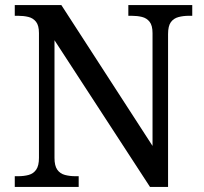

<svg xmlns="http://www.w3.org/2000/svg" viewBox="-20 -734 803 754"><path d="M38 0V-42H51Q74 -42 92.5 -47Q111 -52 122 -67.5Q133 -83 133 -114V-604Q133 -634 121.5 -648.5Q110 -663 91.5 -667.5Q73 -672 51 -672H38V-714H221L579 -161V-604Q579 -634 567.5 -648.5Q556 -663 537.5 -667.5Q519 -672 497 -672H484V-714H735V-672H722Q700 -672 681 -667Q662 -662 651 -647Q640 -632 640 -600V0H569L194 -576V-114Q194 -83 205 -67.5Q216 -52 235 -47Q254 -42 276 -42H289V0Z"/></svg>

Font: Noto Serif Malayalam
Style: Regular
Weight: 400
Designer: Indian type Foundry, Jelle Bosma, Monotype Design Team
Foundry: Monotype Imaging Inc.
Version: Version 2.103